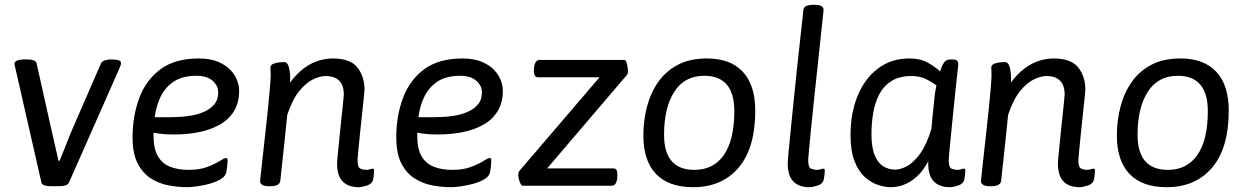

<svg xmlns="http://www.w3.org/2000/svg" viewBox="-20 -772 5186 798"><path d="M442 -525Q463 -525 473 -521.5Q483 -518 483 -510Q483 -503 479 -494L267 -14Q263 -5 252 -1.5Q241 2 226 2H191Q176 2 165 -1.5Q154 -5 152 -14L42 -497Q40 -504 40 -505.5Q40 -507 40 -508Q41 -516 51.5 -520.5Q62 -525 85 -525H93Q108 -525 119 -521.5Q130 -518 132 -509L191 -245Q199 -210 207 -174.5Q215 -139 223 -104H228Q242 -138 256 -174.5Q270 -211 285 -245L400 -509Q404 -518 417 -521.5Q430 -525 441 -525Z M806 -529Q853 -529 885.5 -515.5Q918 -502 937.5 -481.5Q957 -461 965.5 -438Q974 -415 974 -396Q974 -344 951.5 -308.5Q929 -273 890 -252Q851 -231 803 -222Q755 -213 704 -213Q668 -213 642.5 -216.5Q617 -220 601 -224L618 -259V-210Q618 -154 636 -123Q654 -92 687 -79Q720 -66 764 -66Q809 -66 841 -78Q873 -90 892.5 -102.5Q912 -115 919 -115Q922 -115 924 -113.5Q926 -112 926 -103Q926 -102 925.5 -95Q925 -88 924 -78Q923 -68 921 -58Q918 -40 898.5 -28Q879 -16 852 -8.5Q825 -1 799 2.5Q773 6 757 6Q720 6 680.5 -1.5Q641 -9 607 -30.5Q573 -52 552 -93Q531 -134 531 -201Q531 -290 559 -365Q587 -440 647.5 -484.5Q708 -529 806 -529ZM797 -457Q739 -457 703 -433.5Q667 -410 648 -371Q629 -332 623 -285H694Q703 -285 725 -286Q747 -287 774.5 -291.5Q802 -296 827.5 -307Q853 -318 870 -337.5Q887 -357 887 -388Q887 -416 863.5 -436.5Q840 -457 797 -457Z M1363 -529Q1436 -529 1465.5 -491.5Q1495 -454 1495 -399Q1495 -394 1492 -365Q1489 -336 1484.5 -295.5Q1480 -255 1476 -214Q1472 -173 1469 -143Q1466 -113 1466 -107Q1466 -76 1478 -71Q1490 -66 1502 -66Q1511 -66 1517.5 -68.5Q1524 -71 1529 -71Q1535 -71 1535 -64Q1535 -63 1534.5 -53.5Q1534 -44 1531 -27Q1527 -8 1505.5 -1Q1484 6 1471 6Q1428 6 1404.5 -17.5Q1381 -41 1381 -92Q1381 -102 1384 -132Q1387 -162 1391 -201.5Q1395 -241 1399 -279.5Q1403 -318 1406 -345.5Q1409 -373 1409 -379Q1409 -417 1390 -436.5Q1371 -456 1333 -456Q1311 -456 1282 -442.5Q1253 -429 1224.5 -394.5Q1196 -360 1174 -295Q1169 -247 1164 -198Q1159 -149 1154.5 -109Q1150 -69 1147.5 -44.5Q1145 -20 1145 -20Q1142 2 1103 2H1099Q1079 2 1070 -4Q1061 -10 1061 -19Q1061 -19 1064 -47.5Q1067 -76 1072 -122Q1077 -168 1083 -220.5Q1089 -273 1094 -323Q1099 -373 1102 -409Q1105 -445 1105 -457Q1105 -475 1104.5 -480.5Q1104 -486 1104 -491Q1104 -502 1116.5 -507Q1129 -512 1142.5 -513Q1156 -514 1160 -514Q1175 -514 1180.5 -493.5Q1186 -473 1186 -447Q1186 -427 1184 -407.5Q1182 -388 1179 -377L1166 -399Q1195 -447 1227.5 -475.5Q1260 -504 1294.5 -516.5Q1329 -529 1363 -529Z M1902 -529Q1949 -529 1981.5 -515.5Q2014 -502 2033.5 -481.5Q2053 -461 2061.5 -438Q2070 -415 2070 -396Q2070 -344 2047.5 -308.5Q2025 -273 1986 -252Q1947 -231 1899 -222Q1851 -213 1800 -213Q1764 -213 1738.5 -216.5Q1713 -220 1697 -224L1714 -259V-210Q1714 -154 1732 -123Q1750 -92 1783 -79Q1816 -66 1860 -66Q1905 -66 1937 -78Q1969 -90 1988.5 -102.5Q2008 -115 2015 -115Q2018 -115 2020 -113.5Q2022 -112 2022 -103Q2022 -102 2021.5 -95Q2021 -88 2020 -78Q2019 -68 2017 -58Q2014 -40 1994.5 -28Q1975 -16 1948 -8.5Q1921 -1 1895 2.5Q1869 6 1853 6Q1816 6 1776.5 -1.5Q1737 -9 1703 -30.5Q1669 -52 1648 -93Q1627 -134 1627 -201Q1627 -290 1655 -365Q1683 -440 1743.5 -484.5Q1804 -529 1902 -529ZM1893 -457Q1835 -457 1799 -433.5Q1763 -410 1744 -371Q1725 -332 1719 -285H1790Q1799 -285 1821 -286Q1843 -287 1870.5 -291.5Q1898 -296 1923.5 -307Q1949 -318 1966 -337.5Q1983 -357 1983 -388Q1983 -416 1959.5 -436.5Q1936 -457 1893 -457Z M2575 -523Q2580 -523 2583 -515Q2586 -507 2588 -495.5Q2590 -484 2590 -475Q2590 -465 2586 -461L2254 -72H2529Q2540 -72 2543 -64.5Q2546 -57 2546 -45Q2546 -40 2545 -29Q2544 -18 2538.5 -9Q2533 0 2521 0H2151Q2148 0 2144 -7.5Q2140 -15 2137 -25.5Q2134 -36 2134 -46Q2134 -50 2135 -54.5Q2136 -59 2139 -62L2472 -451H2216Q2206 -451 2202.5 -458.5Q2199 -466 2199 -478Q2199 -484 2200 -494.5Q2201 -505 2206.5 -514Q2212 -523 2224 -523Z M2918 -529Q3016 -529 3067.5 -473.5Q3119 -418 3119 -312Q3119 -157 3050 -75.5Q2981 6 2861 6Q2759 6 2706.5 -49Q2654 -104 2654 -209Q2654 -271 2669 -328.5Q2684 -386 2715.5 -431Q2747 -476 2797 -502.5Q2847 -529 2918 -529ZM2907 -457Q2825 -457 2782.5 -390.5Q2740 -324 2740 -212Q2740 -66 2866 -66Q2946 -66 2989 -128.5Q3032 -191 3032 -310Q3032 -457 2907 -457Z M3365 -752Q3386 -752 3394.5 -746.5Q3403 -741 3403 -730Q3403 -730 3399.5 -698Q3396 -666 3390.5 -612.5Q3385 -559 3378 -494.5Q3371 -430 3364 -364.5Q3357 -299 3351.5 -243Q3346 -187 3342.5 -150Q3339 -113 3339 -107Q3339 -76 3351 -71Q3363 -66 3375 -66Q3384 -66 3391 -68.5Q3398 -71 3402 -71Q3408 -71 3408 -64Q3408 -63 3407.5 -53.5Q3407 -44 3404 -27Q3400 -8 3379 -1Q3358 6 3344 6Q3301 6 3277.5 -17.5Q3254 -41 3254 -92Q3254 -102 3257.5 -141Q3261 -180 3267 -237.5Q3273 -295 3279.5 -361Q3286 -427 3293 -492Q3300 -557 3306 -610.5Q3312 -664 3315.5 -696.5Q3319 -729 3319 -730Q3320 -742 3331 -747Q3342 -752 3361 -752Z M3760 -529Q3807 -529 3839 -510Q3871 -491 3887 -475Q3892 -490 3897 -501Q3902 -512 3910 -518.5Q3918 -525 3932 -525H3938Q3953 -525 3958 -519.5Q3963 -514 3963 -504Q3963 -504 3960 -477Q3957 -450 3952.5 -407.5Q3948 -365 3943 -316Q3938 -267 3933.5 -221.5Q3929 -176 3926 -145Q3923 -114 3923 -107Q3923 -76 3935 -71Q3947 -66 3959 -66Q3968 -66 3974.5 -68.5Q3981 -71 3986 -71Q3992 -71 3992 -64Q3992 -63 3991.5 -53.5Q3991 -44 3988 -27Q3984 -8 3962.5 -1Q3941 6 3928 6Q3885 6 3861.5 -17.5Q3838 -41 3838 -92V-141L3853 -135Q3833 -84 3805 -53Q3777 -22 3746 -8Q3715 6 3682 6Q3658 6 3629 -3.5Q3600 -13 3574 -36.5Q3548 -60 3531.5 -102.5Q3515 -145 3515 -210Q3515 -303 3545 -375Q3575 -447 3630 -488Q3685 -529 3760 -529ZM3768 -456Q3718 -456 3685.5 -435.5Q3653 -415 3635 -381Q3617 -347 3609.5 -304Q3602 -261 3602 -216Q3602 -159 3615.5 -126.5Q3629 -94 3651.5 -80.5Q3674 -67 3701 -67Q3723 -67 3750 -81.5Q3777 -96 3804 -133Q3831 -170 3851 -236Q3854 -269 3857 -299Q3860 -329 3862 -348Q3864 -367 3864 -367Q3865 -380 3867.5 -392.5Q3870 -405 3872 -417Q3858 -428 3831.5 -442Q3805 -456 3768 -456Z M4359 -529Q4432 -529 4461.5 -491.5Q4491 -454 4491 -399Q4491 -394 4488 -365Q4485 -336 4480.5 -295.5Q4476 -255 4472 -214Q4468 -173 4465 -143Q4462 -113 4462 -107Q4462 -76 4474 -71Q4486 -66 4498 -66Q4507 -66 4513.5 -68.5Q4520 -71 4525 -71Q4531 -71 4531 -64Q4531 -63 4530.5 -53.5Q4530 -44 4527 -27Q4523 -8 4501.5 -1Q4480 6 4467 6Q4424 6 4400.5 -17.5Q4377 -41 4377 -92Q4377 -102 4380 -132Q4383 -162 4387 -201.5Q4391 -241 4395 -279.5Q4399 -318 4402 -345.5Q4405 -373 4405 -379Q4405 -417 4386 -436.5Q4367 -456 4329 -456Q4307 -456 4278 -442.5Q4249 -429 4220.5 -394.5Q4192 -360 4170 -295Q4165 -247 4160 -198Q4155 -149 4150.5 -109Q4146 -69 4143.5 -44.5Q4141 -20 4141 -20Q4138 2 4099 2H4095Q4075 2 4066 -4Q4057 -10 4057 -19Q4057 -19 4060 -47.5Q4063 -76 4068 -122Q4073 -168 4079 -220.5Q4085 -273 4090 -323Q4095 -373 4098 -409Q4101 -445 4101 -457Q4101 -475 4100.5 -480.5Q4100 -486 4100 -491Q4100 -502 4112.5 -507Q4125 -512 4138.5 -513Q4152 -514 4156 -514Q4171 -514 4176.5 -493.5Q4182 -473 4182 -447Q4182 -427 4180 -407.5Q4178 -388 4175 -377L4162 -399Q4191 -447 4223.5 -475.5Q4256 -504 4290.5 -516.5Q4325 -529 4359 -529Z M4886 -529Q4984 -529 5035.5 -473.5Q5087 -418 5087 -312Q5087 -157 5018 -75.5Q4949 6 4829 6Q4727 6 4674.5 -49Q4622 -104 4622 -209Q4622 -271 4637 -328.5Q4652 -386 4683.5 -431Q4715 -476 4765 -502.5Q4815 -529 4886 -529ZM4875 -457Q4793 -457 4750.5 -390.5Q4708 -324 4708 -212Q4708 -66 4834 -66Q4914 -66 4957 -128.5Q5000 -191 5000 -310Q5000 -457 4875 -457Z"/></svg>

Font: Asap VF Beta
Style: Italic
Weight: 400
Italic angle: -6°
Designer: Pablo Cosgaya
Foundry: Pablo Cosgaya
Version: Version 1.007